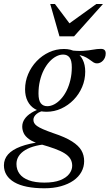

<svg xmlns="http://www.w3.org/2000/svg" viewBox="-76 -702 560 980"><path d="M419 -378.5Q409.5 -378.5 401.8 -383.2Q394 -388 385.2 -394.8Q376.5 -401.5 364.2 -408.5Q352 -415.5 333.5 -420.2Q315 -425 287.5 -425L277 -446Q320 -440.5 348.8 -442.5Q377.5 -444.5 398.8 -448.5Q420 -452.5 439 -452.5Q451.5 -452.5 457.5 -446.8Q463.5 -441 463.5 -429.5Q463.5 -418 459.8 -408.8Q456 -399.5 449.8 -392.8Q443.5 -386 435.5 -382.2Q427.5 -378.5 419 -378.5ZM165 -160Q183 -160 201 -169.5Q219 -179 235.2 -196.8Q251.5 -214.5 263.8 -239Q276 -263.5 283.2 -293.8Q290.5 -324 290.5 -359Q290.5 -393.5 279 -408.5Q267.5 -423.5 246.5 -423.5Q228.5 -423.5 210.5 -414Q192.5 -404.5 176.2 -386.8Q160 -369 147.5 -344.5Q135 -320 127.8 -289.8Q120.5 -259.5 120.5 -224.5Q120.5 -190 132.2 -175Q144 -160 165 -160ZM250.5 -452Q285.5 -452 309.5 -437.5Q333.5 -423 346.2 -397.2Q359 -371.5 359 -336.5Q359 -295 343.2 -258Q327.5 -221 299.8 -192.5Q272 -164 236.5 -147.8Q201 -131.5 161 -131.5Q126 -131.5 102 -145.8Q78 -160 65 -185.8Q52 -211.5 52 -246Q52 -287 67.8 -324Q83.5 -361 111.2 -390Q139 -419 174.8 -435.5Q210.5 -452 250.5 -452ZM150.5 259Q100.5 259 62 251.2Q23.5 243.5 -2.8 228.2Q-29 213 -42.5 191.2Q-56 169.5 -56 142Q-56 110 -34.8 86Q-13.5 62 29.8 45.8Q73 29.5 139 21.5H181V33Q140.5 34.5 108.2 42.2Q76 50 53.5 63.5Q31 77 19.5 95Q8 113 8 135Q8 164 23.8 185.2Q39.5 206.5 71.2 218.2Q103 230 150.5 230Q199.5 230 230.8 217.8Q262 205.5 277.2 185.8Q292.5 166 292.5 144Q292.5 124 283 108.5Q273.5 93 253.5 80.5Q233.5 68 203.2 57Q173 46 132.5 34.5Q93.5 23.5 73 8.8Q52.5 -6 45 -22.5Q37.5 -39 37.5 -56Q37.5 -76.5 49.5 -94.2Q61.5 -112 84.2 -126.2Q107 -140.5 138.5 -149.5L158.5 -139Q126.5 -134 110.5 -120.2Q94.5 -106.5 94.5 -90.5Q94.5 -82.5 98.2 -74.8Q102 -67 112.5 -59.2Q123 -51.5 143.5 -42.5Q164 -33.5 197 -22Q257.5 -2 291.5 19.8Q325.5 41.5 339.5 65.8Q353.5 90 353.5 120.5Q353.5 150 339.5 175.5Q325.5 201 299 219.5Q272.5 238 235 248.5Q197.5 259 150.5 259ZM449.5 -681.5 302 -516.5H227.5L180.5 -681.5H204.5L284.5 -575H267.5L415.5 -681.5Z"/></svg>

Font: Newsreader 28pt
Style: Italic
Weight: 400
Italic angle: -17°
Version: Version 1.003